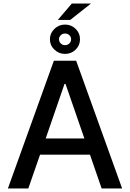

<svg xmlns="http://www.w3.org/2000/svg" viewBox="-20 -1073 740 1093"><path d="M141.1 0H24.9L286.6 -727.1H413.6L675.3 0H558.6L492.2 -192.4H208ZM240.2 -284.7H460.4L353 -595.2H347.2ZM350.1 -766.1Q314.9 -766.1 289.6 -790.5Q264.2 -814.9 264.2 -849.6Q264.2 -883.8 289.6 -908.4Q314.9 -933.1 350.1 -933.1Q385.7 -933.1 410.6 -908.7Q435.5 -884.3 435.5 -849.6Q435.5 -814.9 410.6 -790.5Q385.7 -766.1 350.1 -766.1ZM309.1 -959.5 388.7 -1052.7H497.6L379.9 -959.5ZM350.1 -815.9Q364.7 -815.9 374.8 -825.7Q384.8 -835.4 384.8 -849.6Q384.8 -862.8 374.8 -872.6Q364.7 -882.3 350.1 -882.3Q335.9 -882.3 325.9 -872.6Q315.9 -862.8 315.9 -849.6Q315.9 -835.4 325.9 -825.7Q335.9 -815.9 350.1 -815.9Z"/></svg>

Font: Karasuma Gothic
Style: Regular
Weight: 500
Designer: Rasmus Andersson / Ryoko Nishizuka
Foundry: Genbu
Version: Version 1.00